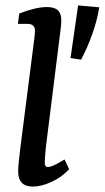

<svg xmlns="http://www.w3.org/2000/svg" viewBox="-20 -681 386 708"><path d="M101 7Q47 7 47 -49Q47 -64 49.5 -86.5Q52 -109 55 -136L103 -511Q105 -525 107 -542.5Q109 -560 109 -568Q109 -581 101.5 -587Q94 -593 82 -593H46L51 -631Q112 -655 153 -655Q181 -655 193.5 -643Q206 -631 206 -606Q206 -596 204.5 -582Q203 -568 201 -553L149 -137Q148 -123 146.5 -107.5Q145 -92 145 -82Q145 -65 156 -65Q165 -65 180 -72Q195 -79 218 -93L235 -57Q207 -27 169.5 -10Q132 7 101 7ZM240 -467 268 -661 346 -654Q338 -605 320 -554.5Q302 -504 279 -461Z"/></svg>

Font: Yrsa Medium
Style: Italic
Weight: 500
Italic angle: -7.10001°
Designer: Anna Giedrys (Yrsa+Rasa design), David Brezina (Yrsa art-direction, Rasa art-direction, design)
Foundry: Rosetta Type Foundry
Version: Version 2.004